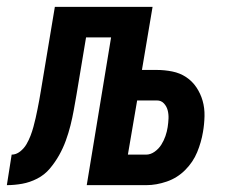

<svg xmlns="http://www.w3.org/2000/svg" viewBox="-62 -540 682 560"><path d="M-42 0 -28 -89Q-15 -89 -3.5 -98Q8 -107 15 -119Q22 -131 27 -144Q32 -157 35.5 -170Q39 -183 42 -196Q45 -209 47.5 -222Q50 -235 52.5 -248Q55 -261 57 -274L98 -520H383L352 -336H395Q418 -336 440.5 -331.5Q463 -327 481 -315Q499 -303 511 -285Q523 -267 529 -246Q535 -225 534.5 -201.5Q534 -178 530 -155Q525 -125 513 -96Q501 -67 478 -44Q455 -21 424.5 -10.5Q394 0 365 0H191L262 -431H189L161 -263Q157 -240 153 -218Q149 -196 143.5 -174Q138 -152 130 -130Q122 -108 110.5 -87.5Q99 -67 83.5 -48.5Q68 -30 46.5 -19Q25 -8 2.5 -4Q-20 0 -42 0ZM311 -89H364Q377 -89 389 -97.5Q401 -106 408.5 -118Q416 -130 420.5 -143Q425 -156 427 -169Q429 -182 429.5 -194.5Q430 -207 427 -218.5Q424 -230 416 -238.5Q408 -247 396 -247H338Z"/></svg>

Font: Iosevka Extended Oblique
Style: Bold
Weight: 700
Width: 7
Italic angle: -9°
Monospace: yes
Designer: Belleve Invis
Foundry: Belleve Invis
Version: Version 32.5.0; ttfautohint (v1.8.4)